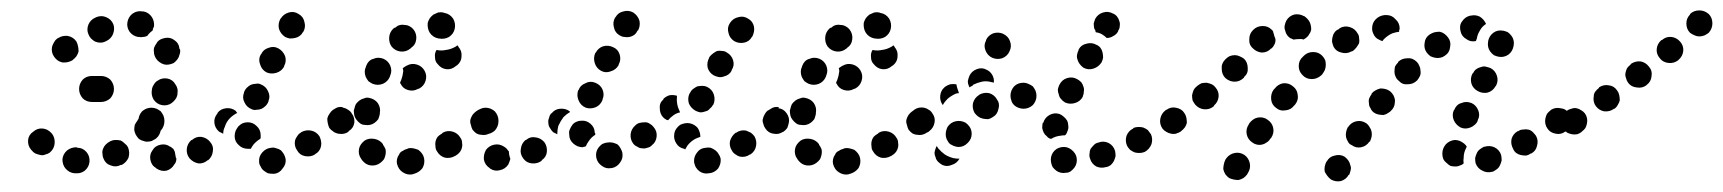

<svg xmlns="http://www.w3.org/2000/svg" viewBox="-20 -309 3311 369"><path d="M100 -3Q100 8 106 15Q113 23 123 24H125Q135 25 143 19Q151 12 152 2Q153 -9 146 -17Q139 -25 129 -25L127 -26Q117 -26 109 -20Q101 -13 100 -3ZM178 -23Q176 -18 177 -13Q177 -8 179 -4Q183 6 193 9Q203 13 212 8H214Q223 3 227 -6Q230 -16 226 -26Q224 -30 220 -33Q216 -37 212 -39Q207 -40 202 -40Q197 -40 193 -38L191 -37Q187 -35 183 -31Q180 -28 178 -23ZM44 -56Q35 -50 34 -40Q33 -29 40 -21L41 -20Q44 -16 48 -14Q53 -12 58 -11Q63 -10 67 -12Q72 -13 76 -16Q84 -23 85 -33Q86 -44 80 -52L79 -53Q72 -61 62 -62Q52 -63 44 -56ZM238 -59Q239 -54 241 -50Q244 -45 247 -42Q251 -39 256 -38Q261 -36 266 -37Q271 -37 275 -40Q280 -42 283 -46L284 -47Q290 -55 289 -66Q288 -76 280 -82Q272 -89 262 -88Q251 -87 245 -79L244 -77Q241 -73 239 -69Q238 -64 238 -59ZM291 -107Q296 -106 301 -107Q306 -108 310 -111Q314 -114 317 -118Q320 -122 321 -127V-129Q323 -139 317 -147Q312 -156 302 -158Q297 -159 292 -158Q287 -157 283 -154Q279 -152 276 -147Q273 -143 272 -138V-137Q270 -127 275 -118Q281 -109 291 -107ZM132 -138Q132 -148 139 -156Q146 -163 157 -163H174Q184 -163 192 -156Q199 -148 199 -138Q199 -128 192 -120Q184 -113 174 -113H157Q146 -113 139 -120Q132 -128 132 -138ZM305 -185Q310 -186 314 -188Q318 -191 321 -195Q324 -199 325 -204Q327 -209 326 -214L325 -215Q324 -226 315 -232Q307 -238 297 -236Q292 -235 288 -233Q283 -230 281 -226Q278 -222 276 -217Q275 -212 276 -208V-206Q278 -196 286 -190Q295 -183 305 -185ZM131 -210Q131 -215 130 -220Q129 -225 127 -229Q121 -238 110 -240Q100 -241 92 -236L90 -235Q86 -232 84 -228Q81 -223 80 -219Q79 -214 80 -209Q81 -204 84 -200Q90 -191 100 -189Q110 -188 119 -193L120 -194Q124 -197 127 -201Q130 -206 131 -210ZM182 -229 184 -230Q193 -234 197 -243Q201 -253 198 -262Q194 -272 184 -276Q175 -280 165 -276L163 -275Q154 -271 150 -262Q146 -252 150 -243Q152 -238 155 -235Q159 -231 163 -229Q168 -227 173 -227Q178 -227 182 -229ZM247 -238H245Q235 -240 229 -248Q223 -257 225 -267Q227 -277 235 -283Q244 -289 254 -287H256Q266 -285 272 -276Q277 -268 276 -258Q275 -256 274 -254Q274 -252 273 -250Q267 -246 263 -240Q259 -238 255 -238Q251 -237 247 -238Z M529 -3Q528 -8 526 -12Q523 -17 520 -20Q516 -23 511 -24Q506 -26 501 -25Q501 -25 501 -25Q491 -24 484 -16Q477 -8 478 2Q478 7 481 11Q483 16 487 19Q491 22 495 24Q500 25 505 25Q506 25 507 25Q517 24 523 15Q530 7 529 -3ZM281 15Q280 15 280 14Q271 9 269 -2Q267 -12 273 -20Q278 -29 289 -31Q299 -33 307 -27Q307 -27 308 -27Q310 -25 313 -23Q315 -20 316 -17Q317 -12 318 -6Q319 -5 319 -4Q319 -1 318 2Q317 5 315 7Q310 16 300 19Q290 21 281 15ZM384 -36Q378 -44 367 -46Q357 -47 349 -40H348Q340 -33 339 -23Q338 -13 344 -5Q351 3 361 5Q371 6 379 -1H380Q388 -8 389 -18Q391 -28 384 -36ZM597 -28Q598 -33 597 -38Q596 -43 594 -47Q588 -56 578 -58Q568 -60 559 -55L558 -54Q554 -52 551 -47Q548 -43 547 -39Q546 -34 547 -29Q548 -24 551 -20Q556 -11 566 -9Q577 -7 585 -12L586 -13Q590 -15 593 -19Q596 -23 597 -28ZM431 -47V-48Q431 -53 433 -58Q435 -62 438 -66Q442 -70 446 -72Q451 -74 456 -74Q466 -74 473 -67Q481 -60 481 -49V-48Q481 -47 481 -45Q481 -43 480 -42Q473 -38 467 -31Q464 -27 462 -23Q460 -23 459 -23Q458 -23 457 -23Q446 -23 439 -30Q431 -37 431 -47ZM271 -51Q281 -51 289 -58Q296 -66 296 -76V-77Q296 -82 294 -87Q292 -91 289 -95Q285 -98 281 -100Q276 -102 271 -102Q261 -102 253 -95Q246 -87 246 -77V-76Q246 -66 253 -58Q261 -51 271 -51ZM656 -91Q654 -95 649 -98Q645 -101 640 -102Q635 -102 631 -101Q626 -100 622 -97H621Q612 -91 611 -81Q609 -71 615 -62Q618 -58 622 -55Q626 -53 631 -52Q636 -51 641 -52Q646 -53 650 -56V-57Q659 -62 661 -73Q662 -83 656 -91ZM398 -91V-92Q404 -100 415 -101Q425 -102 433 -96Q434 -94 436 -92Q428 -88 422 -82Q415 -75 412 -65Q409 -59 409 -52Q407 -53 405 -54Q403 -55 401 -56Q393 -63 392 -73Q391 -83 398 -91ZM464 -99Q468 -97 473 -98Q478 -98 483 -100Q487 -102 491 -106Q494 -109 496 -114V-115Q500 -124 495 -134Q491 -143 481 -147Q477 -149 472 -148Q467 -148 462 -146Q458 -144 454 -140Q451 -137 449 -132V-131Q445 -121 450 -112Q454 -103 464 -99ZM492 -170Q501 -166 511 -169Q521 -172 526 -181V-182Q531 -191 528 -201Q524 -211 515 -216Q506 -221 496 -217Q486 -214 482 -205L481 -204Q476 -195 480 -185Q483 -175 492 -170ZM528 -238Q532 -236 537 -235Q542 -235 547 -236Q552 -237 556 -240Q560 -243 562 -247L563 -248Q568 -257 565 -267Q563 -277 554 -282Q545 -288 535 -285Q525 -282 520 -274L519 -273Q514 -264 516 -254Q519 -244 528 -238Z M795 -5Q794 -10 791 -14Q788 -18 784 -21Q779 -23 774 -24Q770 -25 765 -24Q764 -24 763 -23Q758 -22 754 -19Q749 -17 747 -12Q744 -8 743 -3Q742 2 743 6Q746 17 754 22Q763 28 773 26Q775 25 776 25Q786 22 792 14Q797 5 795 -5ZM711 4Q715 1 718 -3Q720 -7 721 -12Q722 -17 721 -22Q719 -27 716 -31Q716 -31 716 -32Q710 -40 700 -42Q689 -44 681 -39Q677 -36 674 -32Q671 -28 670 -23Q669 -18 670 -13Q671 -8 674 -4Q675 -2 676 -1Q683 8 693 9Q703 10 711 4ZM868 -26Q869 -30 868 -35Q868 -40 865 -44Q860 -53 850 -56Q840 -59 831 -54L829 -52Q825 -50 821 -46Q818 -42 817 -37Q816 -32 817 -27Q817 -22 820 -18Q825 -9 835 -6Q845 -4 854 -9L856 -10Q861 -13 864 -17Q867 -21 868 -26ZM932 -90Q929 -94 925 -97Q920 -99 916 -100Q911 -101 906 -100Q901 -99 897 -96L895 -95Q891 -92 888 -88Q885 -83 884 -79Q883 -74 885 -69Q886 -64 888 -60Q891 -56 895 -53Q900 -50 905 -50Q909 -49 914 -50Q919 -51 923 -54L925 -55Q934 -61 936 -71Q938 -81 932 -90ZM630 -103Q626 -102 622 -99L620 -98Q616 -95 613 -90Q610 -86 609 -81Q609 -77 610 -72Q611 -67 613 -63Q616 -59 621 -56Q625 -53 630 -52Q634 -52 639 -53Q644 -54 648 -56L650 -58Q651 -58 651 -59Q652 -59 652 -59Q649 -62 647 -65Q641 -73 639 -83Q637 -92 638 -101L639 -103Q639 -103 639 -103Q634 -104 630 -103ZM665 -79Q668 -75 672 -72Q676 -69 681 -69Q686 -68 691 -69Q696 -70 700 -73Q704 -76 707 -80Q709 -85 710 -90V-92Q712 -102 706 -111Q700 -119 689 -121Q684 -122 680 -120Q675 -119 671 -116Q667 -113 664 -109Q662 -105 661 -100L660 -97Q660 -92 661 -87Q662 -83 665 -79ZM760 -182 762 -183Q771 -188 781 -185Q791 -182 796 -173Q801 -164 798 -154Q795 -144 786 -139L783 -138Q774 -133 764 -136Q754 -139 750 -148Q749 -149 749 -149Q749 -150 749 -150Q749 -151 750 -153L751 -155Q754 -163 755 -172Q755 -175 754 -178Q756 -179 757 -180Q758 -181 760 -182ZM683 -161Q685 -157 688 -153Q692 -150 696 -148Q706 -144 716 -148Q725 -152 729 -161L730 -164Q734 -173 730 -183Q726 -192 717 -196Q712 -198 707 -198Q702 -198 698 -196Q693 -195 689 -191Q686 -188 684 -183L683 -180Q681 -176 681 -171Q681 -166 683 -161ZM861 -219Q861 -220 860 -221Q859 -221 859 -222Q857 -220 855 -219Q846 -214 837 -213Q828 -211 819 -213Q819 -213 819 -213Q815 -207 816 -199Q816 -191 821 -186Q828 -177 838 -176Q848 -175 856 -182Q858 -183 859 -184Q867 -191 867 -201Q868 -211 861 -219ZM733 -219Q740 -211 750 -210Q761 -209 769 -216Q770 -216 770 -217Q779 -223 780 -234Q781 -244 775 -252Q772 -256 768 -258Q763 -261 758 -261Q753 -262 749 -261Q744 -260 740 -256Q739 -256 737 -255Q729 -248 728 -238Q727 -227 733 -219ZM813 -281Q809 -278 806 -274Q803 -269 802 -265Q801 -254 806 -246Q812 -237 823 -235Q823 -235 824 -235Q834 -233 843 -238Q852 -244 854 -254Q856 -264 851 -273Q845 -282 835 -284Q833 -284 832 -285Q827 -286 822 -285Q817 -283 813 -281Z M1365 -4Q1364 -9 1361 -13Q1359 -17 1355 -20Q1351 -23 1346 -25Q1341 -26 1336 -25Q1325 -24 1319 -15Q1313 -7 1314 3Q1315 8 1317 12Q1320 17 1324 20Q1328 23 1333 24Q1337 25 1342 24H1343Q1353 23 1360 15Q1366 6 1365 -4ZM922 15Q922 15 921 14Q912 8 910 -2Q909 -12 914 -21Q920 -29 930 -31Q940 -33 949 -27Q949 -27 949 -27Q952 -25 954 -23Q956 -20 958 -18Q958 -12 960 -6Q960 -5 961 -4Q960 -1 959 2Q958 5 957 7Q951 16 941 18Q931 21 922 15ZM1176 -16Q1175 -20 1172 -25Q1170 -29 1166 -32Q1161 -34 1157 -35Q1152 -36 1147 -35H1146Q1141 -34 1137 -32Q1133 -29 1130 -25Q1127 -21 1126 -16Q1125 -11 1126 -6Q1128 4 1137 10Q1145 16 1155 14H1156Q1166 12 1172 3Q1178 -5 1176 -16ZM1026 -36Q1019 -44 1009 -45Q999 -47 991 -40H990Q982 -33 981 -23Q979 -13 986 -4Q992 4 1002 5Q1013 6 1021 0V-1Q1030 -7 1031 -17Q1032 -28 1026 -36ZM1430 -47Q1427 -51 1423 -54Q1419 -56 1414 -58Q1409 -59 1404 -58Q1399 -57 1395 -54H1394Q1386 -48 1383 -38Q1381 -28 1387 -19Q1389 -15 1394 -12Q1398 -9 1402 -8Q1407 -7 1412 -8Q1417 -9 1421 -12H1422Q1431 -18 1433 -28Q1435 -38 1430 -47ZM1276 -52V-53Q1277 -58 1280 -62Q1283 -66 1287 -69Q1291 -71 1296 -72Q1301 -73 1306 -72Q1315 -70 1321 -63Q1326 -55 1326 -46Q1320 -44 1316 -42Q1307 -37 1301 -29Q1299 -26 1297 -22Q1297 -22 1296 -22Q1296 -23 1295 -23Q1285 -25 1280 -33Q1274 -42 1276 -52ZM1236 -65Q1233 -69 1229 -71Q1225 -74 1220 -74Q1215 -74 1210 -73Q1205 -72 1201 -68Q1193 -61 1192 -51Q1191 -41 1197 -33Q1200 -29 1205 -27Q1209 -24 1214 -24Q1219 -23 1224 -25Q1229 -26 1232 -29L1233 -30Q1241 -36 1242 -47Q1243 -57 1236 -65ZM1074 -50V-51Q1073 -56 1075 -60Q1077 -65 1080 -69Q1083 -73 1088 -75Q1092 -77 1097 -77Q1107 -78 1115 -71Q1123 -64 1123 -54L1124 -53Q1124 -52 1124 -51Q1124 -50 1124 -50Q1116 -45 1111 -37Q1108 -33 1106 -28Q1105 -27 1103 -27Q1102 -27 1100 -26Q1090 -26 1082 -33Q1074 -40 1074 -50ZM1034 -72Q1033 -77 1035 -82Q1036 -87 1039 -91H1040Q1046 -99 1056 -100Q1067 -101 1075 -95Q1075 -95 1075 -94Q1076 -94 1076 -94Q1069 -90 1063 -84Q1057 -76 1053 -67Q1051 -59 1051 -51Q1049 -52 1047 -53Q1045 -54 1043 -55Q1039 -59 1037 -63Q1034 -67 1034 -72ZM895 -59Q899 -55 903 -53Q908 -51 913 -51Q923 -51 931 -58Q938 -66 938 -76V-77Q938 -87 931 -95Q923 -102 913 -102Q908 -102 904 -100Q899 -98 895 -95Q892 -91 890 -87Q888 -82 888 -77V-76Q888 -71 890 -67Q892 -62 895 -59ZM1496 -73Q1497 -77 1496 -82Q1495 -87 1492 -91Q1486 -100 1476 -101Q1466 -103 1457 -97H1456Q1452 -94 1450 -90Q1447 -85 1446 -80Q1445 -76 1447 -71Q1448 -66 1451 -62Q1457 -53 1467 -52Q1477 -50 1485 -56H1486Q1490 -59 1493 -63Q1495 -68 1496 -73ZM1255 -118V-119Q1260 -124 1267 -126Q1274 -127 1281 -125Q1281 -124 1281 -122Q1280 -113 1283 -103Q1285 -98 1287 -93Q1281 -92 1275 -88Q1268 -83 1264 -78Q1261 -78 1259 -80Q1257 -81 1255 -83Q1248 -90 1248 -101Q1247 -111 1255 -118ZM1317 -96Q1321 -94 1326 -93Q1331 -93 1336 -95Q1341 -96 1344 -100Q1348 -103 1350 -107L1351 -108Q1355 -117 1352 -127Q1349 -137 1339 -142Q1335 -144 1330 -144Q1325 -144 1320 -143Q1316 -141 1312 -138Q1308 -135 1306 -130L1305 -129Q1301 -120 1304 -110Q1308 -101 1317 -96ZM1106 -102Q1115 -99 1125 -103Q1134 -107 1138 -117V-118Q1142 -127 1138 -137Q1134 -146 1124 -150Q1114 -154 1105 -149Q1095 -145 1092 -136L1091 -135Q1088 -125 1092 -116Q1096 -106 1106 -102ZM1352 -164Q1356 -162 1361 -161Q1366 -160 1371 -162Q1376 -163 1380 -166Q1384 -169 1386 -173V-174Q1392 -183 1389 -193Q1386 -203 1377 -208Q1373 -211 1368 -211Q1363 -212 1358 -211Q1354 -209 1350 -206Q1346 -203 1343 -199V-198Q1338 -189 1340 -179Q1343 -169 1352 -164ZM1135 -173Q1144 -168 1154 -172Q1164 -175 1169 -184V-185Q1174 -194 1171 -204Q1168 -214 1159 -218Q1149 -223 1139 -220Q1130 -217 1125 -208L1124 -207Q1120 -198 1123 -188Q1126 -178 1135 -173ZM1391 -230Q1400 -225 1410 -227Q1420 -229 1425 -238L1426 -239Q1428 -243 1429 -248Q1430 -253 1429 -258Q1428 -263 1425 -267Q1422 -271 1418 -273Q1409 -279 1399 -276Q1389 -274 1383 -265Q1377 -256 1380 -246Q1382 -236 1391 -230ZM1171 -241Q1176 -238 1180 -238Q1185 -237 1190 -238Q1195 -239 1199 -242Q1203 -245 1205 -250H1206Q1211 -259 1209 -269Q1206 -279 1197 -285Q1188 -290 1178 -287Q1168 -285 1163 -276L1162 -275Q1157 -266 1160 -256Q1162 -246 1171 -241Z M1633 -5Q1632 -10 1629 -14Q1626 -18 1622 -21Q1617 -23 1612 -24Q1608 -25 1603 -24Q1602 -24 1601 -23Q1596 -22 1592 -19Q1587 -17 1585 -12Q1582 -8 1581 -3Q1580 2 1581 6Q1584 17 1592 22Q1601 28 1611 26Q1613 25 1614 25Q1624 22 1630 14Q1635 5 1633 -5ZM1549 4Q1553 1 1556 -3Q1558 -7 1559 -12Q1560 -17 1559 -22Q1557 -27 1554 -31Q1554 -31 1554 -32Q1548 -40 1538 -42Q1527 -44 1519 -39Q1515 -36 1512 -32Q1509 -28 1508 -23Q1507 -18 1508 -13Q1509 -8 1512 -4Q1513 -2 1514 -1Q1521 8 1531 9Q1541 10 1549 4ZM1706 -26Q1707 -30 1706 -35Q1706 -40 1703 -44Q1698 -53 1688 -56Q1678 -59 1669 -54L1667 -52Q1663 -50 1659 -46Q1656 -42 1655 -37Q1654 -32 1655 -27Q1655 -22 1658 -18Q1663 -9 1673 -6Q1683 -4 1692 -9L1694 -10Q1699 -13 1702 -17Q1705 -21 1706 -26ZM1770 -90Q1767 -94 1763 -97Q1758 -99 1754 -100Q1749 -101 1744 -100Q1739 -99 1735 -96L1733 -95Q1729 -92 1726 -88Q1723 -83 1722 -79Q1721 -74 1723 -69Q1724 -64 1726 -60Q1729 -56 1733 -53Q1738 -50 1743 -50Q1747 -49 1752 -50Q1757 -51 1761 -54L1763 -55Q1772 -61 1774 -71Q1776 -81 1770 -90ZM1468 -103Q1464 -102 1460 -99L1458 -98Q1454 -95 1451 -90Q1448 -86 1447 -81Q1447 -77 1448 -72Q1449 -67 1451 -63Q1454 -59 1459 -56Q1463 -53 1468 -52Q1472 -52 1477 -53Q1482 -54 1486 -56L1488 -58Q1489 -58 1489 -59Q1490 -59 1490 -59Q1487 -62 1485 -65Q1479 -73 1477 -83Q1475 -92 1476 -101L1477 -103Q1477 -103 1477 -103Q1472 -104 1468 -103ZM1503 -79Q1506 -75 1510 -72Q1514 -69 1519 -69Q1524 -68 1529 -69Q1534 -70 1538 -73Q1542 -76 1545 -80Q1547 -85 1548 -90V-92Q1550 -102 1544 -111Q1538 -119 1527 -121Q1522 -122 1518 -120Q1513 -119 1509 -116Q1505 -113 1502 -109Q1500 -105 1499 -100L1498 -97Q1498 -92 1499 -87Q1500 -83 1503 -79ZM1598 -182 1600 -183Q1609 -188 1619 -185Q1629 -182 1634 -173Q1639 -164 1636 -154Q1633 -144 1624 -139L1621 -138Q1612 -133 1602 -136Q1592 -139 1588 -148Q1587 -149 1587 -149Q1587 -150 1587 -150Q1587 -151 1588 -153L1589 -155Q1592 -163 1593 -172Q1593 -175 1592 -178Q1594 -179 1595 -180Q1596 -181 1598 -182ZM1521 -161Q1523 -157 1526 -153Q1530 -150 1534 -148Q1544 -144 1554 -148Q1563 -152 1567 -161L1568 -164Q1572 -173 1568 -183Q1564 -192 1555 -196Q1550 -198 1545 -198Q1540 -198 1536 -196Q1531 -195 1527 -191Q1524 -188 1522 -183L1521 -180Q1519 -176 1519 -171Q1519 -166 1521 -161ZM1699 -219Q1699 -220 1698 -221Q1697 -221 1697 -222Q1695 -220 1693 -219Q1684 -214 1675 -213Q1666 -211 1657 -213Q1657 -213 1657 -213Q1653 -207 1654 -199Q1654 -191 1659 -186Q1666 -177 1676 -176Q1686 -175 1694 -182Q1696 -183 1697 -184Q1705 -191 1705 -201Q1706 -211 1699 -219ZM1571 -219Q1578 -211 1588 -210Q1599 -209 1607 -216Q1608 -216 1608 -217Q1617 -223 1618 -234Q1619 -244 1613 -252Q1610 -256 1606 -258Q1601 -261 1596 -261Q1591 -262 1587 -261Q1582 -260 1578 -256Q1577 -256 1575 -255Q1567 -248 1566 -238Q1565 -227 1571 -219ZM1651 -281Q1647 -278 1644 -274Q1641 -269 1640 -265Q1639 -254 1644 -246Q1650 -237 1661 -235Q1661 -235 1662 -235Q1672 -233 1681 -238Q1690 -244 1692 -254Q1694 -264 1689 -273Q1683 -282 1673 -284Q1671 -284 1670 -285Q1665 -286 1660 -285Q1655 -283 1651 -281Z M2038 20Q2042 17 2045 13Q2048 9 2049 4Q2051 -6 2046 -14Q2040 -23 2030 -26Q2020 -28 2011 -23Q2002 -17 2000 -7Q1999 -2 2000 3Q2001 8 2003 12Q2006 16 2010 19Q2014 22 2019 23Q2024 24 2029 23Q2034 23 2038 20ZM2121 0Q2123 -5 2124 -9Q2124 -14 2123 -19Q2120 -29 2111 -34Q2101 -39 2091 -35Q2086 -34 2083 -31Q2079 -27 2076 -23Q2074 -19 2074 -14Q2073 -9 2075 -4Q2078 6 2087 11Q2096 15 2106 12H2107Q2111 11 2115 8Q2119 4 2121 0ZM1778 -7Q1779 -2 1783 2Q1786 5 1791 8Q1800 12 1809 8Q1819 5 1824 -4Q1818 -4 1813 -5Q1804 -7 1796 -12Q1789 -17 1783 -24Q1782 -26 1780 -29Q1780 -28 1780 -27Q1779 -27 1779 -26Q1777 -21 1776 -16Q1776 -11 1778 -7ZM2192 -51Q2189 -55 2186 -59Q2182 -62 2177 -64Q2173 -65 2168 -65Q2163 -65 2158 -63V-62Q2149 -58 2145 -48Q2142 -38 2146 -29Q2148 -25 2152 -21Q2156 -18 2161 -16Q2165 -15 2170 -15Q2175 -15 2180 -17Q2189 -22 2193 -32Q2196 -42 2192 -51ZM1847 -57Q1846 -62 1843 -66Q1840 -70 1836 -73Q1827 -78 1817 -76Q1807 -74 1801 -65Q1799 -61 1798 -56Q1797 -51 1798 -46Q1799 -41 1802 -37Q1804 -33 1808 -31Q1813 -28 1818 -27Q1822 -26 1827 -27Q1832 -28 1836 -31Q1840 -34 1843 -38Q1846 -42 1847 -47Q1848 -52 1847 -57ZM1984 -73H1985Q1988 -83 1997 -88Q2006 -93 2016 -90Q2021 -88 2024 -85Q2028 -82 2031 -77Q2033 -73 2033 -68Q2034 -63 2032 -58Q2031 -55 2030 -53Q2029 -51 2027 -49Q2022 -49 2017 -48Q2008 -47 2000 -42Q1995 -43 1992 -47Q1988 -50 1986 -54Q1984 -58 1983 -63Q1983 -68 1984 -73ZM2260 -73Q2260 -78 2259 -83Q2258 -87 2255 -91Q2252 -96 2248 -98Q2244 -101 2239 -102Q2234 -102 2229 -101Q2225 -100 2220 -97Q2212 -91 2210 -81Q2208 -71 2214 -62Q2217 -58 2221 -56Q2226 -53 2231 -52Q2235 -51 2240 -52Q2245 -54 2249 -56V-57Q2254 -59 2256 -64Q2259 -68 2260 -73ZM1772 -91Q1769 -96 1765 -98Q1761 -101 1756 -102Q1751 -103 1746 -102Q1741 -101 1737 -98Q1728 -92 1726 -81Q1725 -71 1730 -63Q1736 -54 1747 -52Q1757 -51 1765 -56L1766 -57Q1774 -63 1776 -73Q1778 -83 1772 -91ZM1896 -118Q1891 -127 1881 -130Q1871 -132 1862 -127L1861 -126Q1853 -121 1850 -111Q1848 -101 1853 -92Q1856 -88 1860 -85Q1864 -82 1869 -81Q1874 -80 1879 -80Q1884 -81 1888 -84Q1897 -89 1899 -100Q1902 -110 1896 -118ZM1972 -125Q1972 -130 1970 -135Q1968 -139 1965 -143Q1961 -146 1956 -148Q1952 -150 1947 -150Q1936 -150 1929 -143Q1922 -135 1922 -125Q1922 -120 1924 -115Q1925 -111 1929 -107Q1932 -104 1937 -102Q1942 -100 1947 -100Q1957 -100 1965 -107Q1972 -115 1972 -125ZM1795 -141 1796 -142Q1800 -145 1806 -147Q1812 -148 1818 -147Q1819 -141 1821 -136Q1822 -133 1823 -130Q1820 -130 1817 -129Q1808 -125 1801 -119Q1795 -113 1792 -107Q1786 -115 1787 -125Q1788 -135 1795 -141ZM2015 -127Q2016 -122 2019 -119Q2022 -115 2027 -112Q2036 -108 2046 -111Q2056 -114 2061 -123V-124Q2063 -128 2063 -133Q2064 -138 2062 -143Q2061 -147 2058 -151Q2054 -155 2050 -157Q2041 -162 2031 -159Q2021 -156 2016 -146Q2014 -142 2013 -137Q2013 -132 2015 -127ZM1843 -163Q1847 -172 1857 -176Q1867 -180 1876 -175Q1883 -172 1887 -165Q1891 -158 1890 -150Q1888 -151 1886 -151Q1876 -154 1867 -152Q1858 -150 1850 -146V-145Q1846 -143 1843 -141Q1843 -141 1843 -142Q1842 -143 1842 -144Q1840 -148 1840 -153Q1841 -158 1843 -163ZM2051 -194Q2052 -190 2055 -186Q2058 -182 2062 -179Q2071 -174 2081 -177Q2091 -180 2097 -189Q2099 -193 2100 -198Q2100 -203 2099 -208Q2098 -213 2095 -217Q2092 -221 2087 -223Q2078 -228 2068 -225Q2058 -223 2053 -214V-213Q2051 -209 2050 -204Q2049 -199 2051 -194ZM1887 -198Q1896 -194 1906 -197Q1916 -201 1920 -210Q1925 -220 1921 -230Q1918 -239 1908 -244Q1899 -248 1889 -245Q1879 -241 1875 -232V-231Q1870 -222 1874 -212Q1878 -202 1887 -198ZM2085 -273Q2090 -282 2100 -285Q2110 -288 2119 -283Q2124 -281 2127 -277Q2130 -273 2131 -269Q2133 -264 2132 -259Q2132 -254 2129 -250V-249Q2126 -243 2120 -240Q2114 -236 2107 -236Q2103 -240 2098 -243Q2093 -246 2086 -247Q2085 -249 2085 -251Q2084 -252 2083 -254Q2082 -259 2082 -264Q2083 -268 2085 -273Z M2575 8Q2574 3 2571 -1Q2568 -5 2564 -8Q2555 -13 2545 -10Q2535 -8 2530 1L2529 2Q2527 6 2526 11Q2525 16 2526 21Q2528 25 2531 29Q2534 33 2538 36Q2547 41 2557 39Q2567 36 2572 27H2573Q2575 22 2576 17Q2577 13 2575 8ZM2372 -11Q2363 -17 2353 -15Q2343 -13 2337 -5L2335 -2Q2333 2 2332 7Q2331 12 2331 16Q2332 21 2335 26Q2338 30 2342 33Q2346 35 2351 36Q2356 37 2360 37Q2365 36 2370 33Q2374 30 2377 26L2378 24Q2384 15 2382 5Q2380 -5 2372 -11ZM2863 8Q2865 4 2866 -1Q2866 -6 2865 -11Q2862 -21 2852 -26Q2843 -30 2833 -27H2832Q2828 -25 2824 -22Q2820 -19 2818 -14Q2816 -10 2815 -5Q2815 0 2816 5Q2820 15 2829 19Q2838 24 2848 21H2849Q2853 19 2857 16Q2861 13 2863 8ZM2760 4Q2756 1 2754 -3Q2752 -8 2752 -13V-14Q2752 -24 2759 -32Q2766 -39 2776 -40Q2781 -40 2786 -38Q2790 -36 2794 -33Q2795 -32 2797 -30Q2798 -28 2799 -27Q2798 -26 2798 -25Q2793 -16 2793 -6Q2792 0 2793 5Q2790 8 2786 9Q2782 11 2778 11Q2773 11 2768 10Q2764 8 2760 4ZM2932 -48Q2929 -52 2926 -55Q2922 -59 2917 -60Q2912 -61 2907 -60Q2902 -60 2898 -57H2897Q2888 -52 2885 -42Q2883 -32 2888 -23Q2890 -18 2894 -15Q2898 -12 2903 -11Q2908 -10 2913 -10Q2918 -11 2922 -14H2923Q2932 -19 2934 -29Q2937 -39 2932 -48ZM2616 -56Q2615 -61 2612 -65Q2610 -69 2606 -72Q2597 -78 2587 -76Q2577 -74 2571 -65L2570 -64Q2568 -60 2567 -55Q2566 -50 2567 -45Q2568 -41 2571 -36Q2573 -32 2578 -30Q2586 -24 2596 -26Q2606 -28 2612 -37H2613Q2615 -42 2616 -46Q2617 -51 2616 -56ZM2416 -79Q2412 -82 2407 -83Q2402 -84 2397 -83Q2392 -82 2388 -79Q2384 -76 2381 -72L2380 -70Q2374 -61 2376 -51Q2378 -41 2387 -35Q2391 -32 2396 -31Q2401 -30 2405 -31Q2410 -32 2414 -35Q2419 -38 2421 -42L2423 -44Q2429 -53 2427 -63Q2425 -73 2416 -79ZM2999 -72Q3000 -77 2999 -82Q2998 -87 2995 -91Q2990 -100 2979 -101Q2969 -103 2961 -98L2960 -97Q2956 -94 2953 -90Q2951 -86 2950 -81Q2949 -76 2950 -71Q2951 -66 2954 -62Q2959 -54 2970 -52Q2980 -50 2988 -56H2989Q2993 -59 2996 -63Q2999 -67 2999 -72ZM2261 -73Q2261 -78 2260 -83Q2259 -88 2256 -92Q2251 -100 2240 -102Q2230 -104 2222 -98H2221Q2217 -95 2214 -90Q2211 -86 2210 -81Q2210 -76 2211 -72Q2212 -67 2214 -63Q2220 -54 2231 -52Q2241 -51 2249 -56L2250 -57Q2254 -60 2257 -64Q2260 -68 2261 -73ZM2787 -64Q2792 -62 2796 -62Q2801 -62 2806 -64Q2811 -66 2814 -69Q2818 -72 2820 -77V-78Q2825 -87 2821 -97Q2817 -107 2808 -111Q2803 -113 2798 -113Q2793 -113 2789 -111Q2784 -110 2780 -106Q2777 -103 2775 -98L2774 -97Q2770 -88 2774 -78Q2778 -69 2787 -64ZM2661 -117Q2660 -122 2658 -126Q2655 -131 2651 -134Q2647 -137 2642 -138Q2638 -139 2633 -139Q2628 -138 2623 -135Q2619 -133 2616 -129V-128Q2613 -124 2611 -119Q2610 -115 2611 -110Q2611 -105 2614 -101Q2616 -96 2620 -93Q2624 -90 2629 -89Q2634 -88 2639 -88Q2644 -89 2648 -92Q2652 -94 2655 -98L2656 -99Q2659 -103 2660 -107Q2661 -112 2661 -117ZM2465 -143Q2457 -150 2446 -149Q2436 -147 2430 -139L2428 -137Q2422 -129 2423 -118Q2424 -108 2432 -102Q2440 -95 2451 -97Q2461 -98 2467 -106L2469 -108Q2476 -117 2474 -127Q2473 -137 2465 -143ZM2316 -141Q2313 -145 2309 -147Q2304 -149 2299 -150Q2294 -150 2289 -149Q2285 -147 2281 -144L2280 -143Q2276 -140 2274 -136Q2272 -131 2271 -126Q2271 -121 2272 -116Q2274 -112 2277 -108Q2284 -100 2294 -99Q2305 -98 2313 -105V-106Q2321 -113 2322 -123Q2323 -133 2316 -141ZM2820 -134Q2829 -129 2839 -131Q2849 -134 2854 -143L2855 -144Q2860 -153 2857 -163Q2854 -173 2845 -178Q2840 -180 2835 -181Q2831 -182 2826 -180Q2821 -179 2817 -176Q2813 -173 2811 -168H2810Q2805 -158 2808 -148Q2811 -139 2820 -134ZM2710 -173Q2710 -178 2708 -182Q2706 -187 2703 -190Q2695 -198 2685 -197Q2674 -197 2667 -190V-189Q2663 -185 2661 -181Q2660 -176 2660 -171Q2660 -166 2662 -162Q2664 -157 2668 -154Q2675 -146 2685 -147Q2696 -147 2703 -154L2704 -155Q2707 -159 2709 -163Q2711 -168 2710 -173ZM2371 -196Q2367 -199 2362 -201Q2358 -203 2353 -203Q2348 -203 2343 -201Q2339 -199 2335 -195Q2327 -187 2328 -177Q2328 -166 2335 -159Q2343 -152 2353 -152Q2363 -152 2371 -160V-161Q2379 -168 2378 -178Q2378 -189 2371 -196ZM2528 -184Q2528 -189 2527 -193Q2525 -198 2521 -202Q2514 -209 2504 -209Q2493 -209 2486 -202L2484 -200Q2476 -193 2476 -182Q2476 -172 2483 -165Q2490 -157 2501 -157Q2511 -157 2519 -164L2521 -166Q2524 -170 2526 -174Q2528 -179 2528 -184ZM2763 -237Q2760 -241 2756 -244Q2752 -247 2747 -248Q2742 -248 2737 -247Q2733 -246 2728 -243Q2719 -237 2718 -227Q2716 -216 2722 -208Q2725 -204 2729 -201Q2733 -199 2738 -198Q2743 -197 2748 -198Q2753 -199 2757 -202Q2766 -208 2767 -219Q2769 -229 2763 -237ZM2844 -210Q2847 -206 2851 -203Q2855 -201 2860 -200Q2870 -198 2879 -204Q2887 -210 2889 -221Q2890 -226 2889 -231Q2888 -236 2885 -240Q2882 -244 2878 -247Q2874 -249 2869 -250Q2858 -252 2850 -246Q2842 -240 2840 -230V-229Q2839 -224 2840 -219Q2841 -214 2844 -210ZM2592 -226Q2593 -231 2592 -236Q2592 -241 2589 -245Q2584 -254 2574 -257Q2564 -260 2555 -255L2553 -253Q2548 -251 2545 -247Q2542 -243 2541 -238Q2540 -234 2540 -229Q2541 -224 2543 -219Q2548 -210 2558 -208Q2568 -205 2577 -210L2580 -211Q2584 -214 2587 -218Q2590 -222 2592 -226ZM2424 -216H2423Q2416 -208 2405 -208Q2395 -209 2388 -216Q2380 -223 2381 -234Q2381 -244 2388 -251L2389 -252Q2396 -259 2407 -259Q2417 -259 2424 -252Q2425 -251 2426 -250Q2426 -249 2427 -248Q2427 -246 2428 -244Q2429 -239 2431 -235Q2432 -230 2430 -225Q2428 -220 2424 -216ZM2836 -263Q2832 -272 2824 -277Q2816 -281 2807 -279H2806Q2796 -277 2790 -268Q2784 -260 2787 -249Q2789 -239 2798 -234Q2806 -228 2816 -230L2817 -231Q2817 -232 2817 -233H2818Q2819 -242 2824 -250Q2828 -258 2836 -263ZM2617 -254Q2617 -265 2624 -272Q2631 -279 2641 -280H2644H2645Q2655 -280 2662 -272Q2670 -265 2670 -254Q2670 -253 2669 -251Q2669 -250 2669 -248Q2662 -247 2656 -245Q2647 -241 2640 -234Q2638 -232 2637 -230Q2633 -231 2630 -233Q2627 -234 2624 -237Q2621 -240 2619 -245Q2617 -249 2617 -254ZM2454 -241Q2451 -245 2450 -250Q2448 -255 2449 -260Q2450 -265 2452 -269Q2457 -278 2467 -281Q2477 -283 2486 -278Q2487 -278 2488 -277Q2492 -274 2495 -270Q2498 -266 2499 -261Q2500 -257 2500 -252Q2499 -247 2496 -243Q2494 -239 2491 -237Q2489 -235 2485 -233Q2483 -234 2480 -234Q2473 -234 2466 -233Q2465 -233 2464 -234Q2463 -234 2462 -235Q2461 -235 2461 -235Q2457 -237 2454 -241Z M3030 -72Q3031 -77 3030 -82Q3029 -87 3026 -91Q3023 -95 3019 -97Q3015 -100 3010 -101Q3005 -102 3000 -100Q2995 -99 2991 -96Q2986 -93 2984 -89Q2981 -85 2980 -80Q2980 -75 2981 -70Q2982 -65 2985 -61Q2988 -57 2992 -54Q2996 -52 3001 -51Q3006 -50 3011 -51Q3015 -52 3019 -55L3020 -56Q3024 -59 3027 -63Q3029 -67 3030 -72ZM3093 -116Q3093 -121 3092 -126Q3091 -131 3088 -135Q3082 -144 3072 -145Q3062 -147 3053 -141V-140Q3049 -137 3046 -133Q3043 -129 3043 -124Q3042 -119 3043 -114Q3044 -109 3047 -105Q3053 -97 3063 -95Q3074 -94 3082 -100H3083Q3087 -103 3089 -107Q3092 -112 3093 -116ZM3149 -181Q3143 -189 3133 -191Q3123 -192 3114 -186V-185Q3110 -182 3107 -178Q3105 -174 3104 -169Q3103 -164 3105 -159Q3106 -154 3109 -150Q3115 -142 3125 -141Q3136 -139 3144 -145L3145 -146Q3153 -152 3154 -162Q3156 -173 3149 -181ZM3209 -229Q3202 -237 3192 -238Q3182 -239 3174 -232H3173Q3165 -225 3164 -215Q3163 -205 3170 -197Q3176 -189 3187 -188Q3197 -187 3205 -193L3206 -194Q3214 -201 3215 -211Q3216 -221 3209 -229ZM3264 -282Q3256 -289 3246 -289Q3235 -289 3228 -282V-281Q3221 -274 3221 -264Q3221 -253 3228 -246Q3232 -243 3237 -241Q3241 -239 3246 -239Q3251 -239 3256 -241Q3260 -243 3264 -246Q3271 -254 3271 -264Q3271 -275 3264 -282Z"/></svg>

Font: FRB American Cursive Guidelines Arrows Dotted Black
Style: Bold Italic
Weight: 900
Italic angle: -25°
Version: Version 2.0;Modular Font Editor K font №1